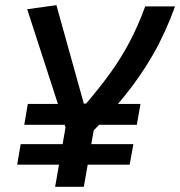

<svg xmlns="http://www.w3.org/2000/svg" viewBox="-20 -718 693 738"><path d="M73.2 -238.3 86.9 -318.4H258.3L301.8 -278.3L353.5 -318.4H520L505.9 -238.3ZM45.9 -85 59.6 -164.1H492.7L478.5 -85ZM191.9 0 242.7 -290H353L302.2 0ZM237.8 -210 84.5 -682.6 196.8 -698.2 302.2 -319.8H311Q362.8 -380.4 403.6 -436.8Q444.3 -493.2 477.3 -555.2Q510.3 -617.2 538.1 -693.4H652.8Q616.2 -591.8 567.6 -507.3Q519 -422.9 457.3 -347.2Q395.5 -271.5 318.4 -194.8Z"/></svg>

Font: Cascadia Mono Medium
Style: Italic
Weight: 500
Italic angle: -10°
Monospace: yes
Designer: Aaron Bell
Foundry: Saja Typeworks
Version: Version 2407.024